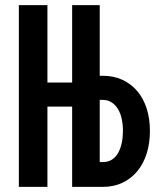

<svg xmlns="http://www.w3.org/2000/svg" viewBox="-20 -731 640 751"><path d="M165.5 -408.2H262.2V-710.9H370.1V-434.6H381.3Q425.3 -434.6 459.5 -418.5Q493.7 -402.3 517.6 -373.8Q541.5 -345.2 554 -305.7Q566.4 -266.1 566.4 -218.8Q566.4 -171.4 554 -131.3Q541.5 -91.3 517.6 -62Q493.7 -32.7 459.5 -16.4Q425.3 0 381.3 0H262.2V-314H165.5V0H53.7V-710.9H165.5ZM370.1 -340.3V-97.2H383.3Q403.8 -97.2 418.7 -107.2Q433.6 -117.2 442.9 -134.3Q452.1 -151.4 456.5 -173.3Q460.9 -195.3 460.9 -219.7Q460.9 -243.2 456.3 -265.1Q451.7 -287.1 441.9 -303.7Q432.1 -320.3 417 -330.3Q401.9 -340.3 381.3 -340.3Z"/></svg>

Font: Roboto Mono
Style: Regular
Weight: 500
Designer: Google
Version: Version 2.000986; 2015; ttfautohint (v1.3)